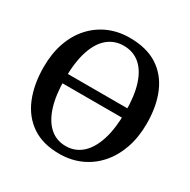

<svg xmlns="http://www.w3.org/2000/svg" viewBox="-170 -909 1064 1078"><g transform="rotate(30 362.5 -370.5)"><path d="M356.5 11Q247 12.5 175 -35.8Q103 -84 67.8 -170Q32.5 -256 32.5 -368Q32.5 -456 57.2 -526.8Q82 -597.5 127.8 -647.8Q173.5 -698 235.2 -724.8Q297 -751.5 370.5 -751.5Q479.5 -751.5 550.8 -705.8Q622 -660 657.5 -576.5Q693 -493 693 -380.5Q693 -293 668.2 -221.5Q643.5 -150 598.2 -98.2Q553 -46.5 491.5 -18.2Q430 10 356.5 11ZM361 -44.5Q420 -44.5 463.8 -82.5Q507.5 -120.5 531.8 -195.2Q556 -270 556 -380.5Q556 -482.5 533.5 -553Q511 -623.5 467.8 -659.8Q424.5 -696 363.5 -696Q304.5 -696 260.8 -660Q217 -624 193 -551.5Q169 -479 169 -368.5Q169 -266.5 191.5 -194Q214 -121.5 257 -83Q300 -44.5 361 -44.5ZM658 -401.5V-341H68.5V-401.5Z"/></g></svg>

Font: Merriweather SemiBold
Style: Regular
Weight: 600
Version: Version 2.100